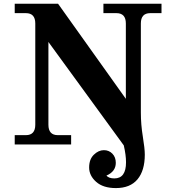

<svg xmlns="http://www.w3.org/2000/svg" viewBox="-20 -752 884 999"><path d="M624 4.4 231.9 -533.7V-103Q231.9 -48.8 280.8 -48.8H350.1V-0.5H56.6V-48.8H114.7Q163.6 -48.8 163.6 -103V-629.9Q163.6 -683.6 114.7 -683.6H56.6V-732.4H282.2L634.8 -237.8V-629.9Q634.8 -683.6 585.9 -683.6H518.1V-732.4H820.3V-683.6H761.7Q712.9 -683.6 712.9 -629.9V-166.5Q712.9 -104 723.1 -41.7Q733.4 20.5 733.4 52.7Q733.4 135.7 695.3 181.2Q657.2 226.6 583 226.6Q516.6 226.6 480.2 194.1Q443.8 161.6 443.8 119.6Q443.8 76.7 468.3 53Q492.7 29.3 520.5 29.3Q546.9 29.3 564.7 47.6Q582.5 65.9 582.5 95.2Q582.5 140.6 533.7 161.6Q545.9 176.3 575.2 176.3Q635.7 176.3 635.7 92.3Q635.7 54.7 624 4.4Z"/></svg>

Font: Munson
Style: Bold
Weight: 700
Designer: Paul James MIller
Foundry: High-Logic / Made with FontCreator
Version: Version 2.10;May 5, 2019;FontCreator 11.5.0.2430 64-bit